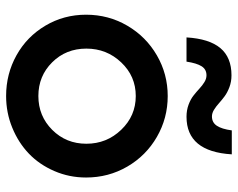

<svg xmlns="http://www.w3.org/2000/svg" viewBox="-94 -664 768 619"><g transform="rotate(90 289.5 -354.0)"><path d="M26.9 -248Q26.9 -320.3 62.3 -380.9Q97.7 -441.4 158 -476.3Q218.3 -511.2 289.1 -511.2Q360.4 -511.2 420.9 -476.3Q481.4 -441.4 516.6 -380.9Q551.8 -320.3 551.8 -248Q551.8 -193.8 531 -145.8Q510.3 -97.7 474.9 -63.7Q439.5 -29.8 391.1 -10Q342.8 9.8 289.1 9.8Q217.8 9.8 157.7 -23.7Q97.7 -57.1 62.3 -116.7Q26.9 -176.3 26.9 -248ZM100.1 -571.8Q104.5 -645 134.5 -680.9Q164.6 -716.8 222.2 -716.8Q242.7 -716.8 260.3 -710.2Q277.8 -703.6 290 -694.6Q302.2 -685.5 312.5 -676.3Q322.8 -667 333.5 -660.4Q344.2 -653.8 355 -653.8Q374.5 -653.8 385 -669.7Q395.5 -685.5 399.9 -717.8H477.1Q468.3 -571.8 356 -571.8Q335 -571.8 317.1 -578.4Q299.3 -585 287.4 -594.5Q275.4 -604 265.1 -613.5Q254.9 -623 244.1 -629.6Q233.4 -636.2 222.2 -636.2Q203.1 -636.2 193.1 -620.4Q183.1 -604.5 178.2 -571.8ZM136.2 -249Q136.2 -183.1 180.4 -138.7Q224.6 -94.2 289.1 -94.2Q353.5 -94.2 398.2 -138.9Q442.9 -183.6 442.9 -249Q442.9 -314.5 397.9 -361.3Q353 -408.2 289.1 -408.2Q225.1 -408.2 180.7 -361.3Q136.2 -314.5 136.2 -249Z"/></g></svg>

Font: Human Sans Medium
Style: Regular
Weight: 500
Designer: Tim Radville
Foundry: Continuum
Version: Version 1.000;FEAKit 1.0